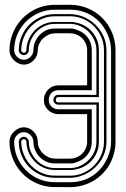

<svg xmlns="http://www.w3.org/2000/svg" viewBox="-20 -767 515 787"><path d="M453.4 -186Q453.4 -160.2 446.9 -136.5Q440.4 -112.8 428.6 -92.2Q416.7 -71.5 400 -54.7Q383.3 -37.8 362.8 -25.8Q342.3 -13.7 318.6 -7Q294.9 -0.2 269 0L203.6 -0.2Q178 -0.2 154.3 -7Q130.6 -13.7 110.1 -25.9Q89.6 -38.1 72.8 -55.2Q55.9 -72.3 44.1 -92.9Q32.2 -113.5 25.6 -137.2Q19 -160.9 19 -186.3Q19 -198 23.9 -208.6Q28.8 -219.2 37 -227.3Q45.2 -235.4 55.8 -240.2Q66.4 -245.1 78.1 -245.1Q90.1 -245.1 100.5 -240.1Q110.8 -235.1 118.5 -226.9Q126.2 -218.8 130.6 -208.1Q135 -197.5 135 -186.3Q135 -171.9 141 -159.3Q147 -146.7 156.7 -137.5Q166.5 -128.2 178.8 -122.7Q191.2 -117.2 204.1 -117.2V-116.7H267.1V-116.9H267.3Q281.5 -116.9 294.2 -122.2Q306.9 -127.4 316.4 -136.8Q325.9 -146.2 331.5 -158.8Q337.2 -171.4 337.2 -186V-299.1H218.8Q207.3 -299.1 196.7 -303.3Q186 -307.6 177.9 -315.3Q169.7 -323 164.8 -333.5Q159.9 -344 159.9 -356.7Q159.9 -369.4 164.6 -380.5Q169.2 -391.6 177.1 -399.8Q185.1 -408 195.8 -412.6Q206.5 -417.2 218.8 -417.2H337.2V-561.3Q337.2 -575.9 331.5 -588.5Q325.9 -601.1 316.4 -610.5Q306.9 -619.9 294.2 -625.1Q281.5 -630.4 267.3 -630.4H267.1V-630.6H204.1V-630.1Q191.2 -630.1 178.8 -624.6Q166.5 -619.1 156.7 -609.9Q147 -600.6 141 -587.9Q135 -575.2 135 -561Q135 -549.8 130.6 -539.2Q126.2 -528.6 118.5 -520.4Q110.8 -512.2 100.5 -507.2Q90.1 -502.2 78.1 -502.2Q66.4 -502.2 55.8 -507.1Q45.2 -512 37 -520Q28.8 -528.1 23.9 -538.7Q19 -549.3 19 -561Q19 -586.4 25.6 -610.1Q32.2 -633.8 44.1 -654.4Q55.9 -675 72.8 -692.1Q89.6 -709.2 110.1 -721.4Q130.6 -733.6 154.3 -740.4Q178 -747.1 203.6 -747.1L269 -747.3Q307.9 -746.8 341.4 -732.3Q375 -717.8 399.9 -692.6Q424.8 -667.5 439.1 -633.8Q453.4 -600.1 453.4 -561.3ZM356.2 -186Q356.2 -172.1 352.4 -159.5Q348.6 -147 341.4 -136.5Q334.2 -126 324.1 -117.9Q314 -109.9 301.3 -105Q292.2 -101.3 284.7 -99.1Q277.1 -96.9 267.3 -96.9H267.1V-97.2H204.1Q185.3 -97.2 169.3 -104.6Q153.3 -112.1 141.7 -124.4Q130.1 -136.7 123.5 -152.8Q116.9 -168.9 116.9 -186.3Q116.9 -193.8 113.6 -200.8Q110.4 -207.8 105 -213.3Q99.6 -218.8 92.7 -222Q85.7 -225.3 78.1 -225.3Q70.3 -225.3 63 -222.2Q55.7 -219 50.2 -213.6Q44.7 -208.3 41.4 -201.2Q38.1 -194.1 38.1 -186.3Q38.1 -163.3 43.9 -142.1Q49.8 -120.8 60.7 -102.4Q71.5 -84 86.7 -68.8Q101.8 -53.7 120.2 -42.8Q138.7 -32 159.9 -26.1Q181.2 -20.3 204.1 -20.3L267.1 -20H267.3Q293.5 -20 317 -27Q340.6 -33.9 360.4 -47.1Q380.1 -60.3 395.6 -79.2Q411.1 -98.1 421.4 -122.1Q428 -137.9 431.6 -153.3Q435.3 -168.7 435.3 -186V-561.3Q435.3 -578.6 431.6 -594Q428 -609.4 421.4 -625.2Q411.1 -649.2 395.6 -668.1Q380.1 -687 360.4 -700.2Q340.6 -713.4 317 -720.3Q293.5 -727.3 267.3 -727.3H267.1L204.1 -727.1Q181.2 -727.1 159.9 -721.2Q138.7 -715.3 120.2 -704.5Q101.8 -693.6 86.7 -678.5Q71.5 -663.3 60.7 -644.9Q49.8 -626.5 43.9 -605.2Q38.1 -584 38.1 -561Q38.1 -553.2 41.4 -546.1Q44.7 -539.1 50.2 -533.7Q55.7 -528.3 63 -525.1Q70.3 -522 78.1 -522Q85.7 -522 92.7 -525.3Q99.6 -528.6 105 -534.1Q110.4 -539.6 113.6 -546.5Q116.9 -553.5 116.9 -561Q116.9 -578.4 123.5 -594.5Q130.1 -610.6 141.7 -622.9Q153.3 -635.3 169.3 -642.7Q185.3 -650.1 204.1 -650.1H267.1V-650.4H267.3Q277.1 -650.4 284.7 -648.2Q292.2 -646 301.3 -642.3Q314 -637.5 324.1 -629.4Q334.2 -621.3 341.4 -610.8Q348.6 -600.3 352.4 -587.8Q356.2 -575.2 356.2 -561.3V-397.2H218.8Q210.2 -397.2 203 -394.2Q195.8 -391.1 190.7 -385.7Q185.5 -380.4 182.7 -372.9Q179.9 -365.5 179.9 -356.7Q179.9 -348.1 183.1 -341.3Q186.3 -334.5 191.7 -329.5Q197 -324.5 204.1 -321.8Q211.2 -319.1 219 -319.1H356.2ZM416.3 -186Q416.3 -165.5 410.6 -146.6Q405 -127.7 394.9 -111.3Q384.8 -95 370.8 -81.5Q356.9 -68.1 340.3 -58.6Q323.7 -49.1 305.2 -43.7Q286.6 -38.3 267.3 -38.1L202.1 -38.3Q171.6 -38.8 145.3 -50.7Q118.9 -62.5 99.2 -82.6Q79.6 -102.8 68.4 -129.5Q57.1 -156.2 57.1 -186.3Q57.1 -190.4 58.8 -194.1Q60.5 -197.8 63.5 -200.4Q66.4 -203.1 70.2 -204.7Q74 -206.3 78.1 -206.3Q81.8 -206.3 85.4 -204.6Q89.1 -202.9 91.9 -200.1Q94.7 -197.3 96.4 -193.6Q98.1 -189.9 98.1 -186.3Q98.1 -164.1 106.8 -144.4Q115.5 -124.8 130.1 -110Q144.8 -95.2 163.9 -86.7Q183.1 -78.1 204.1 -78.1H267.3V-77.9Q289.1 -78.1 308.7 -87Q328.4 -95.9 343.1 -110.8Q357.9 -125.7 366.6 -145.1Q375.2 -164.6 375.2 -186V-338.1H218.5Q214.4 -338.1 210.8 -339.7Q207.3 -341.3 204.6 -344Q201.9 -346.7 200.3 -350Q198.7 -353.3 198.7 -356.7Q198.7 -365.2 204.1 -371.7Q209.5 -378.2 218.5 -378.2H375.2V-561.3Q375.2 -582.8 366.6 -602.2Q357.9 -621.6 343.1 -636.5Q328.4 -651.4 308.7 -660.2Q289.1 -668.9 267.3 -669.4V-669.2H204.1Q183.1 -669.2 163.9 -660.6Q144.8 -652.1 130.1 -637.3Q115.5 -622.6 106.8 -602.9Q98.1 -583.3 98.1 -561Q98.1 -557.4 96.4 -553.7Q94.7 -550 91.9 -547.2Q89.1 -544.4 85.4 -542.7Q81.8 -541 78.1 -541Q74 -541 70.2 -542.6Q66.4 -544.2 63.5 -546.9Q60.5 -549.6 58.8 -553.2Q57.1 -556.9 57.1 -561Q57.1 -591.1 68.4 -617.8Q79.6 -644.5 99.2 -664.7Q118.9 -684.8 145.3 -696.7Q171.6 -708.5 202.1 -709L267.3 -709.2Q296.4 -708.7 323.2 -697.3Q350.1 -685.8 370.8 -665.9Q391.6 -646 403.9 -619.1Q416.3 -592.3 416.3 -561.3ZM385.3 -347.2V-186Q385.3 -161.1 376 -140Q366.7 -118.9 350.7 -103.5Q334.7 -88.1 313.2 -79.2Q291.7 -70.3 267.3 -70.1L203.9 -70.3Q187 -70.3 171.8 -75Q156.5 -79.6 143.7 -87.6Q130.9 -95.7 120.6 -106.7Q110.4 -117.7 103.1 -130.5Q95.9 -143.3 92 -157.6Q88.1 -171.9 88.1 -186.3Q88.1 -190.7 85 -193.5Q81.8 -196.3 78.1 -196.3Q73.5 -196.3 70.3 -193.5Q67.1 -190.7 67.1 -186.3Q67.1 -167.5 72 -149.9Q76.9 -132.3 85.7 -116.8Q94.5 -101.3 107.1 -88.5Q119.6 -75.7 134.8 -66.5Q149.9 -57.4 167.5 -52.2Q185.1 -47.1 204.1 -47.1L267.3 -46.9Q296.6 -46.9 321.9 -58.2Q347.2 -69.6 366 -88.7Q384.8 -107.9 395.5 -133.1Q406.2 -158.2 406.2 -186V-561.3Q406.2 -589.1 395.5 -614.3Q384.8 -639.4 366 -658.6Q347.2 -677.7 321.9 -689.1Q296.6 -700.4 267.3 -700.4L204.1 -700.2Q185.1 -700.2 167.5 -695.1Q149.9 -689.9 134.8 -680.8Q119.6 -671.6 107.1 -658.8Q94.5 -646 85.7 -630.5Q76.9 -615 72 -597.4Q67.1 -579.8 67.1 -561Q67.1 -556.6 70.3 -553.8Q73.5 -551 78.1 -551Q81.8 -551 85 -553.8Q88.1 -556.6 88.1 -561Q88.1 -575.4 92 -589.7Q95.9 -604 103.1 -616.8Q110.4 -629.6 120.6 -640.6Q130.9 -651.6 143.7 -659.7Q156.5 -667.7 171.6 -672.4Q186.8 -677 203.9 -677L267.3 -677.2Q291.7 -676.8 313.2 -668Q334.7 -659.2 350.7 -643.8Q366.7 -628.4 376 -607.3Q385.3 -586.2 385.3 -561.3V-369.1H218.8Q213.4 -369.1 211.1 -365.4Q208.7 -361.6 208.7 -356.7Q208.7 -351.6 211.9 -349.4Q215.1 -347.2 218.8 -347.2Z"/></svg>

Font: TafelwerkOT
Style: Regular
Weight: 400
Designer: Peter Wiegel
Foundry: Peter Wiegel, based on an original design named Oxford by Christine Lord, 1969
Version: Version 1.000